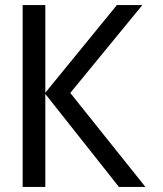

<svg xmlns="http://www.w3.org/2000/svg" viewBox="-20 -734 640 754"><path d="M69 -714H158V-370L439 -714H539L256 -369L551 0H447L158 -365V0H69Z"/></svg>

Font: Noto Sans Mono UI
Style: Regular
Weight: 400
Monospace: yes
Designer: Monotype Design team
Foundry: Monotype Imaging Inc.
Version: Version 1.000